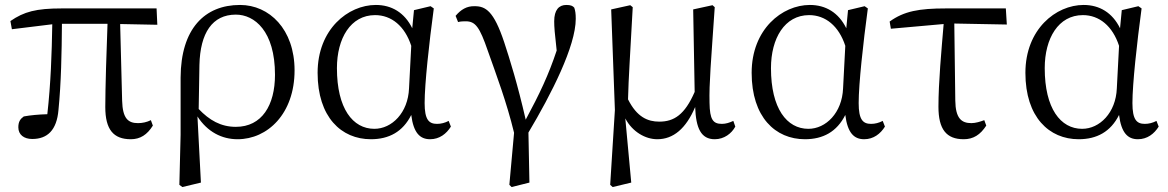

<svg xmlns="http://www.w3.org/2000/svg" viewBox="-20 -548 4716 775"><path d="M465 -451 615 -448 612 -514H229C126 -514 77 -501 22 -463L28 -430L191 -450C189 -331 185 -211 171 -87C136 -86 103 -83 76 -78C62 -68 54 -57 54 -34C54 -4 77 13 110 13C171 13 209 -22 216 -104C227 -215 229 -334 230 -452H414C410 -355 405 -186 405 -116C405 -25 438 14 508 14C546 14 574 -4 597 -41L589 -63C573 -55 555 -51 537 -51C497 -51 475 -70 473 -141Z M785 -286C788 -415 837 -489 932 -489C1007 -489 1090 -423 1090 -246C1090 -123 1037 -36 932 -36C871 -36 825 -63 782 -108ZM709 -4 704 198 716 207 791 189 777 -78C817 -16 875 14 939 14C1060 14 1169 -89 1169 -264C1169 -430 1067 -528 949 -528C806 -528 710 -432 709 -235Z M1631 -191C1627 -93 1562 -28 1491 -28C1404 -28 1340 -110 1340 -273C1340 -393 1395 -487 1494 -487C1560 -487 1614 -443 1640 -363ZM1791 -60C1776 -52 1760 -48 1744 -48C1711 -48 1694 -65 1694 -132C1694 -209 1712 -373 1731 -514L1718 -523L1651 -507L1644 -434C1613 -497 1561 -528 1497 -528C1385 -528 1262 -430 1262 -254C1262 -75 1358 14 1477 14C1550 14 1606 -16 1640 -84C1649 -12 1675 14 1716 14C1754 14 1782 -8 1800 -37Z M1829 -459C1840 -462 1852 -462 1860 -462C1899 -462 1916 -439 1949 -343C1984 -244 2025 -136 2055 -12L2036 198L2045 207L2117 189L2113 -13C2206 -169 2304 -362 2304 -472C2304 -494 2302 -505 2298 -517C2292 -524 2284 -528 2266 -528C2236 -528 2217 -508 2217 -462C2217 -440 2219 -414 2227 -344C2194 -245 2159 -171 2102 -65C2069 -209 2038 -308 2015 -378C1973 -504 1940 -523 1896 -523C1864 -524 1840 -509 1819 -484Z M2940 -60C2925 -53 2910 -48 2894 -48C2858 -48 2845 -65 2844 -133C2842 -212 2850 -297 2865 -519L2856 -527L2778 -510L2784 -177C2744 -85 2701 -57 2641 -57C2595 -57 2551 -75 2515 -147C2517 -234 2524 -331 2534 -519L2524 -527L2447 -510L2462 -104L2443 198L2453 207L2528 189L2504 -70C2533 -15 2586 14 2633 14C2698 14 2749 -29 2786 -116C2789 -30 2810 14 2865 14C2903 14 2933 -9 2948 -37Z M3383 -191C3379 -93 3314 -28 3243 -28C3156 -28 3092 -110 3092 -273C3092 -393 3147 -487 3246 -487C3312 -487 3366 -443 3392 -363ZM3543 -60C3528 -52 3512 -48 3496 -48C3463 -48 3446 -65 3446 -132C3446 -209 3464 -373 3483 -514L3470 -523L3403 -507L3396 -434C3365 -497 3313 -528 3249 -528C3137 -528 3014 -430 3014 -254C3014 -75 3110 14 3229 14C3302 14 3358 -16 3392 -84C3401 -12 3427 14 3468 14C3506 14 3534 -8 3552 -37Z M3832 -453 4044 -449 4040 -514H3798C3690 -514 3629 -503 3571 -461L3576 -432L3789 -451C3780 -344 3768 -215 3768 -117C3768 -26 3800 14 3870 14C3909 14 3937 -4 3961 -41L3953 -63C3937 -57 3918 -51 3901 -51C3861 -51 3837 -70 3836 -142Z M4488 -191C4484 -93 4419 -28 4348 -28C4261 -28 4197 -110 4197 -273C4197 -393 4252 -487 4351 -487C4417 -487 4471 -443 4497 -363ZM4648 -60C4633 -52 4617 -48 4601 -48C4568 -48 4551 -65 4551 -132C4551 -209 4569 -373 4588 -514L4575 -523L4508 -507L4501 -434C4470 -497 4418 -528 4354 -528C4242 -528 4119 -430 4119 -254C4119 -75 4215 14 4334 14C4407 14 4463 -16 4497 -84C4506 -12 4532 14 4573 14C4611 14 4639 -8 4657 -37Z"/></svg>

Font: Source Han Serif K
Style: Regular
Weight: 400
Designer: Ryoko NISHIZUKA 西塚涼子 (kana & ideographs); Frank Grießhammer (Latin, Greek & Cyrillic); Wenlong ZHANG 张文龙 (bopomofo); San
Foundry: Adobe Systems Incorporated
Version: Version 1.001;PS 1.001;hotconv 16.6.54;makeotf.lib2.5.65590